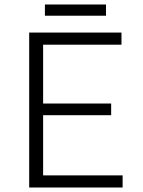

<svg xmlns="http://www.w3.org/2000/svg" viewBox="-20 -835 636 855"><path d="M110 0V-690H521V-636H172V-374H475V-322H172V-54H526V0ZM180 -765V-815H452V-765Z"/></svg>

Font: Radio Canada Light
Style: Regular
Weight: 300
Designer: Charles Daoud, Etienne Aubert Bonn, Alexandre Saumier Demers, Jacques Le Bailly
Foundry: Radio-Canada
Version: Version 2.104;gftools[0.9.28.dev5+ged2979d]